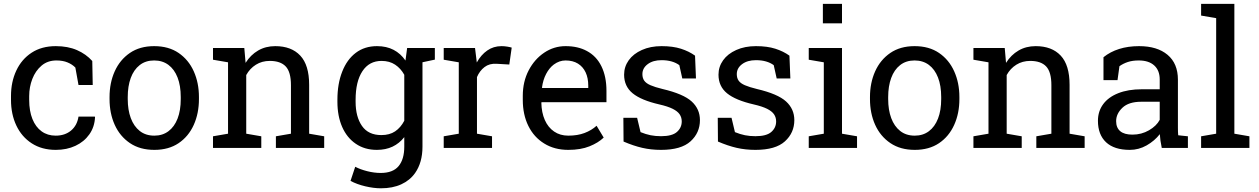

<svg xmlns="http://www.w3.org/2000/svg" viewBox="-20 -782 6657 1015"><path d="M274.9 10.3Q201.2 10.3 147.9 -24.2Q94.7 -58.6 66.4 -118.4Q38.1 -178.2 38.1 -253.9V-274.4Q38.1 -349.1 66.2 -408.9Q94.2 -468.8 147.2 -503.4Q200.2 -538.1 274.9 -538.1Q338.9 -538.1 387 -517.1Q435.1 -496.1 467.8 -459.5L470.2 -332.5H395L378.4 -424.8Q361.8 -441.9 336.9 -452.1Q312 -462.4 278.3 -462.4Q231.9 -462.4 199.7 -435.1Q167.5 -407.7 150.9 -364.7Q134.3 -321.8 134.3 -274.4V-253.9Q134.3 -195.3 151.4 -152.8Q168.5 -110.4 200 -87.6Q231.4 -64.9 274.4 -64.9Q323.2 -64.9 355.5 -91.8Q387.7 -118.7 395 -165.5H481.4L482.4 -162.6Q480 -110.8 452.4 -71.8Q424.8 -32.7 378.9 -11.2Q333 10.3 274.9 10.3Z M795.9 10.3Q719.7 10.3 666.7 -25.6Q613.8 -61.5 586.4 -122.3Q559.1 -183.1 559.1 -258.3V-269Q559.1 -343.8 586.4 -404.8Q613.8 -465.8 666.5 -502Q719.2 -538.1 794.9 -538.1Q871.6 -538.1 924.3 -502Q977.1 -465.8 1004.4 -404.8Q1031.7 -343.8 1031.7 -269V-258.3Q1031.7 -182.6 1004.2 -121.6Q976.6 -60.5 924.1 -25.1Q871.6 10.3 795.9 10.3ZM795.9 -64.9Q839.4 -64.9 870.6 -88.4Q901.9 -111.8 918.7 -155Q935.5 -198.2 935.5 -258.3V-269Q935.5 -329.1 918.7 -372.3Q901.9 -415.5 870.4 -439Q838.9 -462.4 794.9 -462.4Q749.5 -462.4 718.3 -437.7Q687 -413.1 671.1 -369.6Q655.3 -326.2 655.3 -269V-258.3Q655.3 -201.2 671.4 -157.7Q687.5 -114.3 718.8 -89.6Q750 -64.9 795.9 -64.9Z M1106 0V-61.5L1185.5 -75.2V-452.6L1106 -466.3V-528.3H1271.5L1278.3 -449.7Q1304.7 -491.7 1344.5 -514.9Q1384.3 -538.1 1435.1 -538.1Q1520.5 -538.1 1567.4 -488Q1614.3 -438 1614.3 -333.5V-75.2L1693.8 -61.5V0H1438.5V-61.5L1518.1 -75.2V-331.5Q1518.1 -401.4 1490.5 -430.7Q1462.9 -460 1406.2 -460Q1364.7 -460 1332.8 -439.9Q1300.8 -419.9 1281.7 -385.3V-75.2L1361.3 -61.5V0Z M1993.7 213.4Q1955.6 213.4 1911.1 202.9Q1866.7 192.4 1833 174.3L1857.9 99.6Q1884.8 113.8 1921.4 123Q1958 132.3 1992.7 132.3Q2057.1 132.3 2087.2 96.2Q2117.2 60.1 2117.2 -6.8V-57.1Q2091.3 -23.9 2055.2 -6.8Q2019 10.3 1972.2 10.3Q1907.7 10.3 1860.8 -22Q1814 -53.7 1788.8 -111.1Q1763.7 -168.5 1763.7 -244.1V-254.4Q1763.7 -339.4 1789.1 -403.3Q1814 -467.3 1860.8 -502.7Q1907.7 -538.1 1973.1 -538.1Q2022.9 -538.1 2060.5 -518.6Q2098.1 -499 2123.5 -461.9L2132.3 -528.3H2213.4V-6.8Q2213.4 77.1 2174.3 132.8Q2147 171.4 2101.3 192.4Q2055.7 213.4 1993.7 213.4ZM1996.1 -67.9Q2039.6 -67.9 2068.8 -87.6Q2098.1 -107.4 2117.2 -143.6V-386.7Q2098.6 -420.4 2068.8 -440.2Q2039.1 -460 1997.1 -460Q1931.6 -460 1895.8 -405.5Q1859.9 -351.1 1859.9 -254.4V-244.1Q1859.9 -164.6 1893.6 -116.2Q1927.2 -67.9 1996.1 -67.9ZM2198.7 -449.7 2161.1 -528.3H2278.8V-466.8Z M2325.7 0V-61.5L2405.3 -75.2V-452.6L2325.7 -466.3V-528.3H2491.2L2499.5 -460.9L2500.5 -451.7Q2522.9 -492.2 2555.9 -515.1Q2588.9 -538.1 2631.3 -538.1Q2646.5 -538.1 2662.4 -535.4Q2678.2 -532.7 2685.1 -530.3L2672.4 -440.9L2605.5 -444.8Q2567.4 -447.3 2541.5 -427.5Q2515.6 -407.7 2501.5 -374.5V-75.2L2581.1 -61.5V0Z M2984.4 10.3Q2911.1 10.3 2856.9 -23.4Q2802.7 -56.6 2773.2 -116.2Q2743.7 -175.8 2743.7 -253.9V-275.4Q2743.7 -350.6 2774.9 -410.2Q2805.7 -469.2 2857.2 -503.7Q2908.7 -538.1 2969.7 -538.1Q3035.2 -538.1 3082 -512.7Q3132.8 -485.8 3159.4 -431.6Q3186 -377.4 3186 -301.8V-241.7H2843.3L2841.8 -239.3Q2842.8 -187 2860.1 -147.7Q2877.4 -108.4 2909.2 -86.7Q2940.9 -64.9 2984.4 -64.9Q3033.2 -64.9 3070.1 -78.9Q3106.9 -92.8 3133.8 -117.2L3171.4 -54.7Q3143.1 -27.3 3096.4 -8.5Q3049.8 10.3 2984.4 10.3ZM2846.2 -316.9H3089.8V-329.6Q3089.8 -369.6 3075.9 -399.4Q3062 -429.2 3035.2 -445.8Q3008.3 -462.4 2969.7 -462.4Q2937 -462.4 2907.7 -440.9Q2883.8 -422.9 2867.2 -391.4Q2850.6 -359.9 2845.2 -319.3Z M3474.6 10.3Q3421.4 10.3 3375 -0.5Q3328.6 -11.2 3276.4 -33.7L3275.4 -159.2H3348.1L3366.2 -83.5Q3393.6 -72.3 3419.2 -67.1Q3444.8 -62 3474.6 -62Q3533.2 -62 3558.6 -84.5Q3584 -106.9 3584 -140.1Q3584 -161.1 3573 -177.5Q3562 -193.8 3536.1 -206.8Q3510.3 -219.7 3465.3 -230Q3369.6 -252 3324.5 -288.8Q3279.3 -325.7 3279.3 -387.2Q3279.3 -429.2 3303.7 -463.4Q3328.1 -497.6 3373.3 -517.8Q3418.5 -538.1 3477.1 -538.1Q3537.1 -538.1 3579.8 -524.4Q3622.6 -510.7 3654.3 -487.8L3659.2 -367.2H3586.9L3571.3 -437.5Q3554.2 -450.2 3530.8 -457Q3507.3 -463.9 3477.1 -463.9Q3432.1 -463.9 3404.1 -442.9Q3376 -421.9 3376 -390.1Q3376 -369.1 3386 -355.2Q3396 -341.3 3419.2 -331.3Q3442.4 -321.3 3482.4 -311.5Q3592.8 -285.6 3636.5 -245.6Q3680.2 -205.6 3680.2 -147Q3680.2 -80.1 3630.6 -34.9Q3581.1 10.3 3474.6 10.3Z M3973.6 10.3Q3920.4 10.3 3874 -0.5Q3827.6 -11.2 3775.4 -33.7L3774.4 -159.2H3847.2L3865.2 -83.5Q3892.6 -72.3 3918.2 -67.1Q3943.8 -62 3973.6 -62Q4032.2 -62 4057.6 -84.5Q4083 -106.9 4083 -140.1Q4083 -161.1 4072 -177.5Q4061 -193.8 4035.2 -206.8Q4009.3 -219.7 3964.4 -230Q3868.7 -252 3823.5 -288.8Q3778.3 -325.7 3778.3 -387.2Q3778.3 -429.2 3802.7 -463.4Q3827.1 -497.6 3872.3 -517.8Q3917.5 -538.1 3976.1 -538.1Q4036.1 -538.1 4078.9 -524.4Q4121.6 -510.7 4153.3 -487.8L4158.2 -367.2H4085.9L4070.3 -437.5Q4053.2 -450.2 4029.8 -457Q4006.3 -463.9 3976.1 -463.9Q3931.2 -463.9 3903.1 -442.9Q3875 -421.9 3875 -390.1Q3875 -369.1 3885 -355.2Q3895 -341.3 3918.2 -331.3Q3941.4 -321.3 3981.4 -311.5Q4091.8 -285.6 4135.5 -245.6Q4179.2 -205.6 4179.2 -147Q4179.2 -80.1 4129.6 -34.9Q4080.1 10.3 3973.6 10.3Z M4255.4 0V-61.5L4335 -75.2V-452.6L4255.4 -466.3V-528.3H4431.2V-75.2L4510.7 -61.5V0ZM4330.1 -658.7V-761.7H4431.2V-658.7Z M4815.9 10.3Q4739.7 10.3 4686.8 -25.6Q4633.8 -61.5 4606.4 -122.3Q4579.1 -183.1 4579.1 -258.3V-269Q4579.1 -343.8 4606.4 -404.8Q4633.8 -465.8 4686.5 -502Q4739.3 -538.1 4814.9 -538.1Q4891.6 -538.1 4944.3 -502Q4997.1 -465.8 5024.4 -404.8Q5051.8 -343.8 5051.8 -269V-258.3Q5051.8 -182.6 5024.2 -121.6Q4996.6 -60.5 4944.1 -25.1Q4891.6 10.3 4815.9 10.3ZM4815.9 -64.9Q4859.4 -64.9 4890.6 -88.4Q4921.9 -111.8 4938.7 -155Q4955.6 -198.2 4955.6 -258.3V-269Q4955.6 -329.1 4938.7 -372.3Q4921.9 -415.5 4890.4 -439Q4858.9 -462.4 4814.9 -462.4Q4769.5 -462.4 4738.3 -437.7Q4707 -413.1 4691.2 -369.6Q4675.3 -326.2 4675.3 -269V-258.3Q4675.3 -201.2 4691.4 -157.7Q4707.5 -114.3 4738.8 -89.6Q4770 -64.9 4815.9 -64.9Z M5126 0V-61.5L5205.6 -75.2V-452.6L5126 -466.3V-528.3H5291.5L5298.3 -449.7Q5324.7 -491.7 5364.5 -514.9Q5404.3 -538.1 5455.1 -538.1Q5540.5 -538.1 5587.4 -488Q5634.3 -438 5634.3 -333.5V-75.2L5713.9 -61.5V0H5458.5V-61.5L5538.1 -75.2V-331.5Q5538.1 -401.4 5510.5 -430.7Q5482.9 -460 5426.3 -460Q5384.8 -460 5352.8 -439.9Q5320.8 -419.9 5301.8 -385.3V-75.2L5381.3 -61.5V0Z M5952.6 10.3Q5870.1 10.3 5827.1 -30Q5784.2 -70.3 5784.2 -143.6Q5784.2 -193.8 5812 -231.4Q5839.4 -268.6 5891.6 -289.3Q5943.8 -310.1 6016.6 -310.1H6110.8V-361.8Q6110.8 -409.7 6081.8 -436Q6052.7 -462.4 6000 -462.4Q5966.8 -462.4 5942.4 -454.3Q5918 -446.3 5897.9 -432.1L5887.7 -358.4H5813.5V-479.5Q5849.1 -508.3 5896.5 -523.2Q5943.8 -538.1 6001.5 -538.1Q6097.7 -538.1 6152.3 -492.2Q6207 -446.3 6207 -360.8V-106.4Q6207 -96.2 6207.3 -86.4Q6207.5 -76.7 6208.5 -66.9L6259.8 -61.5V0H6121.6Q6117.2 -21.5 6114.7 -38.6Q6112.3 -55.7 6111.3 -72.8Q6083.5 -37.1 6041.7 -13.4Q6000 10.3 5952.6 10.3ZM5966.8 -70.3Q6014.6 -70.3 6054.2 -93.3Q6093.8 -116.2 6110.8 -148.4V-244.1H6013.2Q5946.8 -244.1 5913.6 -212.4Q5880.4 -180.7 5880.4 -141.6Q5880.4 -106.9 5901.9 -88.6Q5923.3 -70.3 5966.8 -70.3Z M6329.6 0V-61.5L6409.2 -75.2V-686L6329.6 -699.7V-761.7H6505.4V-75.2L6585 -61.5V0Z"/></svg>

Font: Hanuman
Style: Regular
Weight: 400
Designer: Danh Hong
Foundry: Danh Hong
Version: Version 9.000